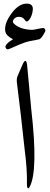

<svg xmlns="http://www.w3.org/2000/svg" viewBox="-20 -1027 274 1048"><path d="M101 -670Q122 -719 128 -672L151 -427Q189 -96 142 -7Q135 5 131 -1Q127 -6 127 -18Q129 -102 115 -207Q115 -211 94 -397L72 -578Q70 -598 76 -612ZM192 -812Q165 -807 145.5 -803Q126 -799 115 -795Q104 -791 83 -782.5Q62 -774 31 -760Q18 -754 12 -764Q0 -782 51 -813Q14 -831 9 -855Q1 -897 43 -954Q85 -1011 132 -1007Q162 -1004 159 -973Q156 -942 141 -921Q127 -901 117 -916Q106 -934 87 -935Q67 -937 56 -923Q44 -908 57 -897Q90 -866 155 -864Q160 -864 167.5 -865.5Q175 -867 185 -869Q196 -871 203 -872.5Q210 -874 214 -874Q223 -874 226 -867Q229 -861 227 -856Q207 -815 192 -812Z"/></svg>

Font: Amiri Quran
Style: Regular
Weight: 400
Designer: Khaled Hosny
Version: Version 0.117